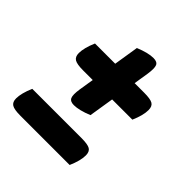

<svg xmlns="http://www.w3.org/2000/svg" viewBox="-205 -808 1141 1141"><g transform="rotate(45 365.5 -238.0)"><path d="M311 -106Q280 -106 271 -125.5Q262 -145 270 -197L336 -611Q404 -639 448 -639Q480 -639 488.5 -619.5Q497 -600 489 -547L423 -134Q389 -120 360.5 -113Q332 -106 311 -106ZM204 -291Q152 -291 132.5 -303Q113 -315 113 -346Q113 -367 120 -394.5Q127 -422 141 -454H554Q607 -454 626.5 -442.5Q646 -431 646 -399Q646 -355 618 -291ZM131 163Q79 163 59.5 151Q40 139 40 108Q40 87 47 59.5Q54 32 68 0H481Q534 0 553.5 11.5Q573 23 573 55Q573 99 545 163Z"/></g></svg>

Font: Lemonada
Style: Regular
Weight: 400
Designer: Mohamed Gaber (Arabic), Eduardo Tunni (Latin)
Foundry: Kief Type Foundry
Version: Version 4.005